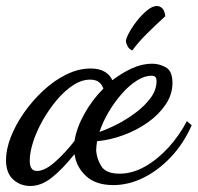

<svg xmlns="http://www.w3.org/2000/svg" viewBox="-46 -572 658 639"><path d="M55 47Q22 47 -2 25.5Q-26 4 -26 -39Q-26 -75 -10 -116Q6 -157 34 -197Q62 -237 98 -270.5Q134 -304 174.5 -324Q215 -344 256 -344Q284 -344 302 -333.5Q320 -323 328 -305Q359 -329 393 -344.5Q427 -360 460 -360Q485 -360 506.5 -347.5Q528 -335 528 -296Q528 -258 505.5 -224.5Q483 -191 446.5 -165Q410 -139 365.5 -122.5Q321 -106 277 -102Q276 -94 275 -86Q274 -78 274 -71Q276 -43 291.5 -18.5Q307 6 352 6Q395 6 437 -18Q479 -42 515 -81.5Q551 -121 576 -169L592 -155Q565 -94 523 -49.5Q481 -5 431.5 19.5Q382 44 331 44Q273 44 240.5 14Q208 -16 202 -59Q161 -8 126 19.5Q91 47 55 47ZM77 -3Q103 -3 137 -33Q171 -63 202 -103Q209 -147 235 -193.5Q261 -240 298 -277Q294 -290 283.5 -298.5Q273 -307 254 -307Q226 -307 197.5 -288.5Q169 -270 143 -239Q117 -208 96.5 -172Q76 -136 64.5 -100.5Q53 -65 53 -37Q53 -3 77 -3ZM285 -133Q312 -142 345 -159Q378 -176 407.5 -198.5Q437 -221 456 -247Q475 -273 475 -303Q475 -311 471.5 -315.5Q468 -320 457 -320Q435 -320 409 -303.5Q383 -287 359 -259.5Q335 -232 315.5 -199Q296 -166 285 -133ZM394 -404Q383 -409 378 -419.5Q373 -430 373 -435Q373 -443 383 -462Q393 -481 409 -501.5Q425 -522 443 -537Q461 -552 476 -552Q486 -552 494 -544.5Q502 -537 504 -518Q468 -485 441.5 -458.5Q415 -432 394 -404Z"/></svg>

Font: Dancing Script SemiBold
Style: Regular
Weight: 600
Designer: Pablo Impallari
Foundry: Pablo Impallari
Version: Version 2.001